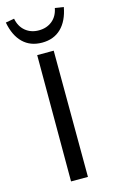

<svg xmlns="http://www.w3.org/2000/svg" viewBox="-131 -916 577 966"><g transform="rotate(-15 157.5 -432.5)"><path d="M305 -857 260 -864Q252 -822 223.5 -799Q195 -776 154 -776Q113 -776 84.5 -799.5Q56 -823 48 -865L3 -857Q16 -787 54.5 -749.5Q93 -712 154 -712Q215 -712 253.5 -749.5Q292 -787 305 -857ZM113 0V-658H199L201 0Z"/></g></svg>

Font: EauTestInfant Medium
Style: Regular
Weight: 500
Designer: Christian Thalmann (Catharsis Fonts)
Version: Version 0.001;PS 000.001;hotconv 1.0.88;makeotf.lib2.5.64775